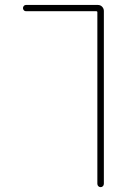

<svg xmlns="http://www.w3.org/2000/svg" viewBox="-20 -565 540 779"><path d="M375 180.7V-515.6Q375 -519.5 370.1 -519.5H85Q80.1 -519.5 76.7 -523.4Q73.2 -527.3 73.2 -532.2Q73.2 -537.1 76.7 -541Q80.1 -544.9 85 -544.9H377Q387.7 -544.9 394.5 -537.6Q401.4 -530.3 401.4 -520.5V180.7Q401.4 186.5 397.5 190.4Q393.6 194.3 388.2 194.3Q382.8 194.3 378.9 190.4Q375 186.5 375 180.7Z"/></svg>

Font: Rounded-L Mgen+ 2m thin
Style: Regular
Weight: 100
Designer: [Source Han Sans]
Ryoko NISHIZUKA  (kana & ideographs); Paul D. Hunt (Latin, Greek & Cyrillic); Wenlong ZHANG  (bopomofo
Version: Version 1.059.20150602